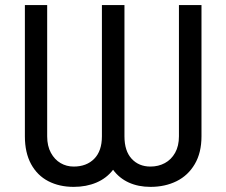

<svg xmlns="http://www.w3.org/2000/svg" viewBox="-20 -727 893 757"><path d="M78.1 -707H166V-189.5Q166 -151.4 180.7 -124.5Q195.3 -97.7 218.8 -84Q242.2 -70.3 270.5 -70.3Q321.3 -70.3 351.6 -101.1Q381.8 -131.8 381.8 -189.5V-707H470.7V-189.5Q470.7 -131.8 499 -101.1Q527.3 -70.3 573.2 -70.3Q604.5 -70.3 629.9 -84Q655.3 -97.7 670.4 -124.5Q685.5 -151.4 685.5 -189.5V-707H774.4V-189.5Q774.4 -125 748 -80.1Q721.7 -35.2 676.3 -12.7Q630.9 9.8 573.2 9.8Q525.4 9.8 487.8 -7.3Q450.2 -24.4 425.8 -57.6Q400.4 -24.4 360.4 -7.3Q320.3 9.8 270.5 9.8Q213.9 9.8 170.4 -12.7Q127 -35.2 102.5 -80.1Q78.1 -125 78.1 -189.5Z"/></svg>

Font: Pretendard GOV Variable
Style: Regular
Weight: 400
Designer: Base glyphs from Inter by Rasmus Andersson; Hangul glyphs from Noto Sans CJK(Source Han Sans) by Jang Soo-young and Kang
Foundry: Kil Hyung-jin
Version: Version 1.307;Glyphs 3.2 (3192)